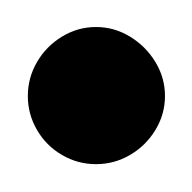

<svg xmlns="http://www.w3.org/2000/svg" viewBox="-20 -810 140 140"><path d="M0.3 -740Q0.3 -726.7 7 -715.2Q13.7 -703.7 25.2 -697Q36.7 -690.3 50 -690.3Q63.3 -690.3 74.8 -697Q86.3 -703.7 93.3 -715.2Q100.3 -726.7 100.3 -740Q100.3 -753.3 93.3 -764.8Q86.3 -776.3 74.8 -783.3Q63.3 -790.3 50 -790.3Q36.7 -790.3 25.2 -783.3Q13.7 -776.3 7 -764.8Q0.3 -753.3 0.3 -740Z"/></svg>

Font: Linefont Thin
Style: Regular
Weight: 100
Monospace: yes
Version: Version 3.002;gftools[0.9.33]